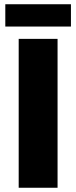

<svg xmlns="http://www.w3.org/2000/svg" viewBox="-20 -884 359 904"><path d="M68 -701H251V0H68ZM5 -864H314V-759H5Z"/></svg>

Font: Montserrat V1
Style: Bold
Weight: 700
Designer: Julieta Ulanovsky
Foundry: Julieta Ulanovsky
Version: Version 6.001